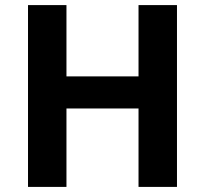

<svg xmlns="http://www.w3.org/2000/svg" viewBox="-20 -734 805 754"><path d="M675 0H524V-308H241V0H90V-714H241V-434H524V-714H675Z"/></svg>

Font: Noto Sans Adlam Unjoined
Style: Regular
Weight: 400
Designer: Mark Jamra, Neil Patel
Foundry: JamraPatel LLC
Version: Version 3.001